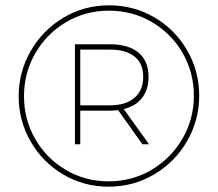

<svg xmlns="http://www.w3.org/2000/svg" viewBox="-20 -709 817 720"><path d="M727 -350Q727 -259 682 -180.5Q637 -102 559 -55.5Q481 -9 387 -9Q294 -9 216.5 -55Q139 -101 94.5 -179Q50 -257 50 -348Q50 -439 95 -517.5Q140 -596 217.5 -642.5Q295 -689 389 -689Q482 -689 559.5 -643.5Q637 -598 682 -520Q727 -442 727 -350ZM707 -350Q707 -437 665 -510Q623 -583 550 -626Q477 -669 389 -669Q300 -669 227 -625.5Q154 -582 112 -508.5Q70 -435 70 -348Q70 -261 112 -188Q154 -115 226.5 -72Q299 -29 387 -29Q476 -29 549 -72.5Q622 -116 664.5 -189.5Q707 -263 707 -350ZM444 -300 539 -168H514L423 -296Q403 -294 392 -294H281V-168H261V-543H392Q462 -543 499.5 -511.5Q537 -480 537 -421Q537 -373 513 -342Q489 -311 444 -300ZM392 -314Q451 -314 484 -342Q517 -370 517 -421Q517 -471 484.5 -497Q452 -523 392 -523H281V-314Z"/></svg>

Font: Gontserrat Thin
Style: Regular
Weight: 250
Designer: Julieta Ulanovsky
Foundry: Julieta Ulanovsky
Version: Version 6.001